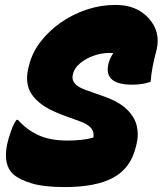

<svg xmlns="http://www.w3.org/2000/svg" viewBox="-20 -740 661 780"><path d="M449 -720Q493 -720 526 -706.5Q559 -693 583 -667Q634 -612 616 -537Q606 -500 600 -468.5Q594 -437 592 -408Q561 -396 517 -396Q402 -396 420 -479Q424 -499 440 -524Q433 -525 425 -525Q392 -525 360 -513.5Q328 -502 305.5 -483Q283 -464 277 -442L276 -437Q271 -418 282.5 -402.5Q294 -387 327 -375L403 -348Q463 -327 495 -296Q527 -265 535.5 -229Q544 -193 535 -156L531 -140Q510 -56 439.5 -18Q369 20 243 20Q159 20 109 5Q59 -10 34 -32Q-8 -70 9 -154Q14 -177 24.5 -207Q35 -237 47 -253H53Q88 -213 136 -191Q184 -169 254 -169Q317 -169 359 -181L360 -187Q362 -208 347.5 -222.5Q333 -237 305 -247L250 -267Q178 -292 141 -322.5Q104 -353 94.5 -388Q85 -423 95 -463L98 -474Q110 -525 144 -569.5Q178 -614 226.5 -648Q275 -682 332 -701Q389 -720 449 -720Z"/></svg>

Font: Recursive Mn Csl St Blk
Style: Italic
Weight: 900
Italic angle: -15°
Monospace: yes
Version: Version 1.079;hotconv 1.0.112;makeotfexe 2.5.65598; ttfautoh